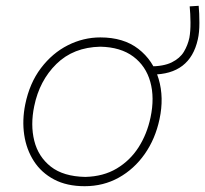

<svg xmlns="http://www.w3.org/2000/svg" viewBox="-20 -633 708 662"><path d="M272 9Q210.5 9 166.5 -14.2Q122.5 -37.5 96.8 -77.5Q71 -117.5 63.5 -168Q56 -218.5 67 -273Q82 -346.5 121.2 -398.2Q160.5 -450 214 -477Q267.5 -504 326 -504Q406 -504 457 -464.5Q508 -425 527 -360.8Q546 -296.5 530 -222Q515.5 -154 479 -102Q442.5 -50 389.5 -20.5Q336.5 9 272 9ZM274 -23Q336.5 -24.5 382.5 -52Q428.5 -79.5 457.8 -125.2Q487 -171 499 -228Q513.5 -296 498.2 -350.8Q483 -405.5 439.5 -438Q396 -470.5 326 -472Q233 -470 174.5 -412.5Q116 -355 98 -267Q84.5 -202.5 98.2 -147.5Q112 -92.5 155.2 -58.5Q198.5 -24.5 274 -23ZM504 -376 495 -404Q544 -404 572.2 -418Q600.5 -432 614 -454.5Q627.5 -477 633 -503Q637 -525 636.8 -555.8Q636.5 -586.5 634 -611L665 -613Q667.5 -587.5 667.5 -554Q667.5 -520.5 662 -497Q635 -376 504 -376Z"/></svg>

Font: Commissioner Flair Thin
Style: Italic
Weight: 100
Italic angle: -12°
Designer: Kostas Bartsokas
Foundry: Kostas Bartsokas
Version: Version 1.000; ttfautohint (v1.8.3)